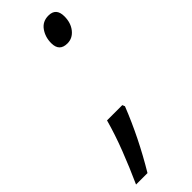

<svg xmlns="http://www.w3.org/2000/svg" viewBox="-279 -560 711 711"><g transform="rotate(-45 77.0 -204.0)"><path d="M140 -417Q167 -417 185 -439.5Q203 -462 203 -496Q203 -540 163 -540Q132 -540 115 -516Q98 -492 98 -460Q98 -417 140 -417ZM-50 132H10Q79 17 126 -102L122 -112H42Q26 -54 2 8Q-22 70 -50 132Z"/></g></svg>

Font: Noto Sans UI Condensed
Style: Italic
Weight: 400
Width: 3
Italic angle: -12°
Designer: Monotype Design Team
Foundry: Monotype Imaging Inc.
Version: Version 1.901